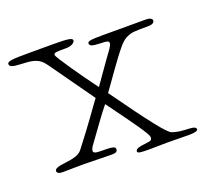

<svg xmlns="http://www.w3.org/2000/svg" viewBox="-90 -542 729 676"><g transform="rotate(-20 274.0 -204.0)"><path d="M364 3C325 7 318 12 318 20C318 27 330 28 365 28C388 28 405 27 428 27C459 27 478 28 511 28C531 28 544 25 544 19C544 11 536 8 515 7C491 6 477 5 456 -2C441 -7 396 -64 293 -208C321 -246 363 -309 396 -348C408 -362 419 -370 430 -374C445 -380 452 -381 508 -381C521 -381 530 -386 530 -394C530 -401 521 -406 507 -406H347C300 -406 288 -404 288 -396C288 -386 298 -383 324 -382C354 -381 359 -380 359 -371C359 -363 347 -347 332 -327L270 -239C228 -295 162 -390 162 -398C162 -407 170 -407 209 -407C227 -407 241 -415 242 -424C242 -433 229 -436 170 -436H79C17 -436 -2 -434 -2 -424C-2 -415 7 -410 36 -409C80 -407 105 -406 128 -373L246 -207C222 -175 198 -138 132 -53C121 -39 102 -33 68 -29C40 -26 27 -21 27 -13C27 -5 34 -1 49 -1C68 -1 98 -2 127 -2C160 -2 198 0 230 0C247 0 253 -3 253 -13C253 -22 246 -25 196 -25C179 -25 172 -28 172 -35C172 -40 175 -47 181 -55C215 -101 245 -145 270 -175C342 -77 381 -23 381 -11C381 1 373 2 364 3Z"/></g></svg>

Font: Life Savers
Style: Regular
Weight: 400
Designer: Pablo Impallari, Rodrigo Fuenzalida, Brenda Gallo
Foundry: Pablo Impallari, Rodrigo Fuenzalida, Brenda Gallo
Version: Version 3.000